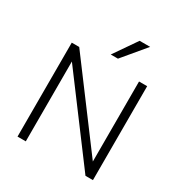

<svg xmlns="http://www.w3.org/2000/svg" viewBox="-210 -1092 1186 1248"><g transform="rotate(30 383.0 -468.0)"><path d="M100 0V-705H156L618 -87H605V-705H666V0H610L148 -618H162V0ZM358 -765 476 -936H555L412 -765Z"/></g></svg>

Font: Nunito Sans 10pt Light
Style: Regular
Weight: 300
Designer: Vernon Adams
Foundry: Vernon Adams
Version: Version 3.101;gftools[0.9.27]